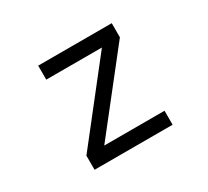

<svg xmlns="http://www.w3.org/2000/svg" viewBox="-144 -961 1287 1189"><g transform="rotate(-30 500.0 -366.5)"><path d="M779 -100V0H221V-101L639 -633H241V-733H767V-632L348 -100Z"/></g></svg>

Font: IBM Plex Sans JP Medium
Style: Regular
Weight: 500
Designer: Mike Abbink; Paul van der Laan; Pieter van Rosmalen; Wujin Sim; Yejin Wi; Jinhee Kim; Boomi Park; Yona Kim; Kichan Ma
Foundry: Sandoll Inc.
Version: Version 1.001